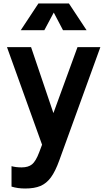

<svg xmlns="http://www.w3.org/2000/svg" viewBox="-20 -829 615 1100"><path d="M20 0ZM555 -559 320 89Q297 153 271.5 187.5Q246 222 211.5 236.5Q177 251 124 251Q81 251 46 240V123Q71 130 104 130Q142 130 163.5 112.5Q185 95 204 45L221 0L20 -559H158L286 -181L424 -559ZM341 -656 288 -757 234 -656H99L200 -809H375L476 -656Z"/></svg>

Font: Biryani
Style: Bold
Weight: 700
Designer: Dan Reynolds and Mathieu Reguer
Foundry: Dan Reynolds and Mathieu Reguer
Version: Version 1.004; ttfautohint (v1.1) -l 5 -r 5 -G 72 -x 0 -D la